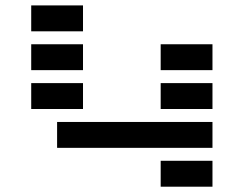

<svg xmlns="http://www.w3.org/2000/svg" viewBox="-20 -704 919 724"><path d="M97.7 -585.9V-683.6H293V-585.9ZM585.9 0V-97.7H781.2V0ZM781.2 -146.5H195.3V-244.1H781.2ZM585.9 -293V-390.6H781.2V-293ZM97.7 -293V-390.6H293V-293ZM585.9 -439.5V-537.1H781.2V-439.5ZM97.7 -439.5V-537.1H293V-439.5Z"/></svg>

Font: Trigram
Style: Regular
Weight: 400
Designer: GGBotNet
Foundry: GGBotNet
Version: 1.05